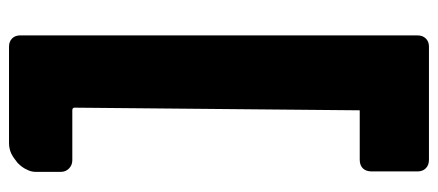

<svg xmlns="http://www.w3.org/2000/svg" viewBox="-294 -522 976 428"><g transform="rotate(-90 194.0 -308.0)"><path d="M304.2 160.2H51.8Q40 160.2 33 153.3Q25.9 146.5 25.9 134.8V32.2Q25.9 20 32.7 12.9Q39.6 5.9 51.8 5.9H162.1L168 -629.9Q168 -634.8 162.1 -634.8H50.8Q40 -634.8 32.5 -642.1Q24.9 -649.4 24.9 -660.2V-716.8Q24.9 -727.5 30.8 -737.8Q34.2 -746.1 44.9 -756.8Q56.2 -766.1 65.9 -771Q77.1 -775.9 88.9 -775.9H304.2Q315.4 -775.9 322.3 -769Q329.1 -762.2 329.1 -751V134.8Q329.1 146 322.3 153.1Q315.4 160.2 304.2 160.2Z"/></g></svg>

Font: Cunia
Style: Bold
Weight: 700
Designer: Alejo Bergmann, Denis Ignatov
Foundry: Hubert & Fischer
Version: Version 1.00 February 21, 2019, initial release